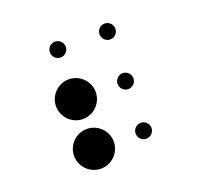

<svg xmlns="http://www.w3.org/2000/svg" viewBox="-112 -725 975 909"><g transform="rotate(-20 375.0 -270.0)"><path d="M210 -550C210 -528 228 -510 250 -510C272 -510 290 -528 290 -550C290 -572 272 -590 250 -590C228 -590 210 -572 210 -550ZM150 -300C150 -245 195 -200 250 -200C305 -200 350 -245 350 -300C350 -355 305 -400 250 -400C195 -400 150 -355 150 -300ZM150 -50C150 5 195 50 250 50C305 50 350 5 350 -50C350 -105 305 -150 250 -150C195 -150 150 -105 150 -50ZM460 -550C460 -528 478 -510 500 -510C522 -510 540 -528 540 -550C540 -572 522 -590 500 -590C478 -590 460 -572 460 -550ZM460 -300C460 -278 478 -260 500 -260C522 -260 540 -278 540 -300C540 -322 522 -340 500 -340C478 -340 460 -322 460 -300ZM460 -50C460 -28 478 -10 500 -10C522 -10 540 -28 540 -50C540 -72 522 -90 500 -90C478 -90 460 -72 460 -50Z"/></g></svg>

Font: APH Braille Shadows
Style: Regular
Weight: 400
Designer: M R Gray
Version: Version 1.1